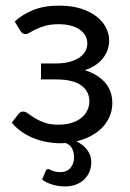

<svg xmlns="http://www.w3.org/2000/svg" viewBox="-20 -505 463 686"><path d="M152.8 99.1Q155.3 99.1 158.2 100.8Q161.1 102.5 165.8 104.5Q170.4 106.4 177.5 108.2Q184.6 109.9 195.3 109.9Q218.8 109.9 231.7 95Q244.6 80.1 244.6 57.1Q244.6 40.5 238 26.6Q231.4 12.7 214.8 5.9Q210 6.3 205.1 6.6Q200.2 6.8 194.8 6.8Q171.9 6.8 147.7 2.4Q123.5 -2 100.8 -11Q78.1 -20 57.9 -33.9Q37.6 -47.9 22 -66.9L46.4 -98.1Q53.2 -106.4 62.5 -106.4Q71.3 -106.4 80.8 -99.1Q90.3 -91.8 104.5 -83Q118.7 -74.2 138.9 -66.9Q159.2 -59.6 189 -59.6Q214.8 -59.6 235.4 -65.9Q255.9 -72.3 270 -83.5Q284.2 -94.7 291.7 -110.1Q299.3 -125.5 299.3 -143.6Q299.3 -178.7 270 -200Q240.7 -221.2 180.7 -221.2H126.5V-278.3H180.7Q207 -278.3 227.5 -283.7Q248 -289.1 262.5 -298.6Q276.9 -308.1 284.4 -321Q292 -334 292 -349.6Q292 -363.8 285.6 -376.2Q279.3 -388.7 266.4 -398.2Q253.4 -407.7 234.1 -413.1Q214.8 -418.5 189 -418.5Q161.1 -418.5 141.6 -412.8Q122.1 -407.2 108.6 -400.6Q95.2 -394 86.7 -388.7Q78.1 -383.3 71.8 -383.3Q65.4 -383.3 61.5 -385.5Q57.6 -387.7 52.2 -395.5L32.7 -428.2Q60.1 -453.6 98.9 -469.2Q137.7 -484.9 191.4 -484.9Q235.4 -484.9 268.6 -474.4Q301.8 -463.9 324.5 -446.3Q347.2 -428.7 358.6 -406.2Q370.1 -383.8 370.1 -359.9Q370.1 -345.7 365.5 -330.3Q360.8 -314.9 350.6 -300.5Q340.3 -286.1 323.7 -274.2Q307.1 -262.2 282.7 -254.4Q328.6 -240.2 355 -210.4Q381.3 -180.7 381.3 -136.7Q381.3 -110.4 371.3 -87.9Q361.3 -65.4 344.2 -48.1Q327.1 -30.8 303.5 -18.6Q279.8 -6.3 252.9 0Q277.8 11.7 292 31.2Q306.2 50.8 306.2 74.2Q306.2 92.8 299.6 108.6Q293 124.5 280.8 136.2Q268.6 147.9 251.2 154.5Q233.9 161.1 212.9 161.1Q188.5 161.1 166.5 154.3Q144.5 147.5 130.4 136.7L143.6 105Q146 99.1 152.8 99.1Z"/></svg>

Font: Carlito
Style: Regular
Weight: 400
Designer: Lukasz Dziedzic
Foundry: tyPoland Lukasz Dziedzic
Version: Version 1.103; Beta1; all basic design good, some composites